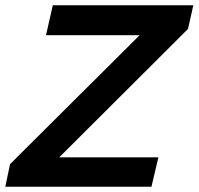

<svg xmlns="http://www.w3.org/2000/svg" viewBox="-46 -710 755 730"><path d="M689 -689.9 668.9 -600.1 179.2 -111.8H556.2L529.8 0H-25.9L-7.8 -85.9L484.9 -576.2H128.9L154.8 -689.9Z"/></svg>

Font: HK Grotesk Legacy
Style: Bold Italic
Weight: 700
Italic angle: -13°
Designer: Alfredo Marco Pradil
Foundry: Hanken Design Co.
Version: Version 2.022;PS 002.022;hotconv 1.0.88;makeotf.lib2.5.64775